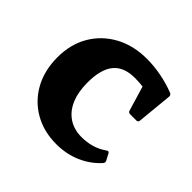

<svg xmlns="http://www.w3.org/2000/svg" viewBox="-134 -650 805 805"><g transform="rotate(45 268.0 -248.0)"><path d="M293.8 12.7Q218.9 12.7 161.4 -20.5Q104 -53.7 71.7 -112.4Q39.5 -171.2 39.5 -248.5Q39.5 -325.7 73.6 -384.2Q107.7 -442.6 168.8 -476Q229.8 -509.4 310.2 -509.4Q352 -509.4 396 -500.9Q440 -492.4 479.9 -476.6Q488.4 -471.4 487.4 -462.6L472 -304.7Q470.4 -295.1 461 -295.1H423.6Q414.2 -295.1 411.4 -304.5L373.1 -432.9L424.9 -404.7Q405.1 -410.4 381 -413.8Q356.9 -417.1 330.7 -417.1Q265.9 -417.1 234.7 -379.4Q203.5 -341.7 203.5 -263.2Q203.5 -206.7 220.6 -166.5Q237.7 -126.3 270.3 -104.7Q302.8 -83.1 347.6 -83.1Q379.6 -83.1 408 -91.4Q436.4 -99.8 462.7 -118.3Q470.2 -124.1 475.7 -115.1L490.5 -87Q495.5 -79.9 489.1 -70.9Q453 -30.6 402.6 -8.9Q352.1 12.7 293.8 12.7Z"/></g></svg>

Font: Hahmlet
Style: Regular
Weight: 400
Designer: Minjoo Ham & Mark Frömberg
Foundry: hypertype
Version: Version 1.002